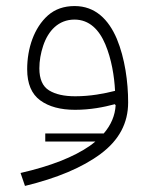

<svg xmlns="http://www.w3.org/2000/svg" viewBox="-20 -359 506 638"><path d="M130.4 84.5V111.3H296.9C291.5 115.7 285.6 120.6 279.3 125C225.6 162.6 148.4 192.9 48.3 215.8L63 258.8C169.4 232.9 253.4 197.8 314.5 152.3C375.5 106.9 405.8 50.3 405.8 -18.6C405.8 -86.9 395 -165.5 368.2 -230C340.8 -294.4 296.4 -338.9 228 -338.9C192.4 -338.9 163.1 -328.6 139.6 -308.1C92.8 -266.6 70.3 -197.8 70.3 -128.9C70.3 -80.6 85 -46.4 113.8 -25.4C142.6 -4.4 181.2 5.9 229.5 5.9C280.3 5.9 324.7 -2.9 361.3 -12.7L364.3 -9.3C362.3 24.9 349.1 56.2 324.7 84.5ZM362.3 -57.1C325.7 -47.9 280.8 -39.1 230 -39.1C193.4 -39.1 164.6 -45.4 143.1 -58.6C121.6 -71.8 110.8 -96.2 110.8 -131.8C110.8 -156.7 115.2 -182.1 123.5 -207C140.1 -256.8 174.3 -293.9 227.5 -293.9C276.9 -293.9 309.6 -260.3 330.1 -211.4C350.6 -162.6 359.9 -105.5 362.3 -57.1Z"/></svg>

Font: Estedad ExtraLight
Style: Regular
Weight: 200
Designer: Amin Abedi
Version: Version 7.3